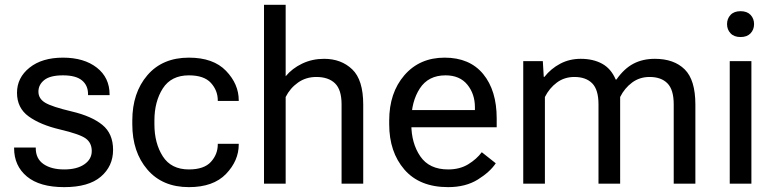

<svg xmlns="http://www.w3.org/2000/svg" viewBox="-20 -770 3247 805"><path d="M39.1 -151.4H129.9V-148.9Q129.9 -104.5 162.6 -82Q195.3 -59.6 249 -59.6Q302.7 -59.6 333.7 -81.1Q364.7 -102.5 364.7 -136.7Q364.7 -170.9 339.8 -189.2Q314.9 -207.5 231.9 -227.1Q148.9 -246.6 100.1 -282Q51.3 -317.4 51.3 -380.9Q51.3 -444.3 103.8 -486.3Q156.2 -528.3 244.1 -528.3Q332 -528.3 385.7 -486.6Q439.5 -444.8 439.5 -373.5V-371.1H349.1V-375.5Q349.1 -412.1 323.5 -433.1Q297.9 -454.1 244.1 -454.1Q190.4 -454.1 165.8 -434.6Q141.1 -415 141.1 -385.7Q141.1 -356.4 169.4 -339.4Q197.8 -322.3 280.8 -302.7Q363.8 -283.2 408.9 -246.6Q454.1 -210 454.1 -141.6Q454.1 -73.2 402.8 -29.3Q351.6 14.6 249 14.6Q146.5 14.6 92.8 -30Q39.1 -74.7 39.1 -148.9Z M534.7 -249V-264.6Q534.7 -380.9 597.9 -454.6Q661.1 -528.3 772 -528.3Q874.5 -528.3 927.7 -472.9Q981 -417.5 981 -349.1V-346.7H893.1V-349.1Q893.1 -390.6 864.3 -422.4Q835.4 -454.1 772 -454.1Q697.8 -454.1 662.6 -399.2Q627.4 -344.2 627.4 -264.6V-249Q627.4 -169.4 662.6 -114.5Q697.8 -59.6 772 -59.6Q835.4 -59.6 864.3 -91.3Q893.1 -123 893.1 -164.6V-167H981V-164.6Q981 -96.2 927.7 -40.8Q874.5 14.6 772 14.6Q661.1 14.6 597.9 -59.1Q534.7 -132.8 534.7 -249Z M1086.9 0V-750H1177.7V-450.2Q1205.1 -483.4 1247.1 -503.4Q1289.1 -523.4 1338.9 -523.4Q1410.6 -523.4 1456.8 -479.2Q1502.9 -435.1 1502.9 -331.5V0H1412.1V-332.5Q1412.1 -394 1384.5 -420.7Q1356.9 -447.3 1306.2 -447.3Q1262.7 -447.3 1229.5 -423.8Q1196.3 -400.4 1177.7 -363.3V0Z M1611.8 -249V-264.6Q1611.8 -380.9 1675.5 -454.6Q1739.3 -528.3 1844.2 -528.3Q1949.2 -528.3 2005.9 -459.5Q2062.5 -390.6 2062.5 -273.4V-236.3H1667.5V-308.6H1971.2V-320.3Q1971.2 -376 1939.5 -415Q1907.7 -454.1 1848.1 -454.1Q1775.9 -454.1 1740.2 -399.2Q1704.6 -344.2 1704.6 -264.6V-249Q1704.6 -169.4 1742.2 -114.5Q1779.8 -59.6 1858.9 -59.6Q1907.7 -59.6 1942.9 -81.1Q1978 -102.5 2000 -131.8L2058.6 -85.4Q2034.2 -48.8 1983.2 -17.1Q1932.1 14.6 1858.9 14.6Q1739.3 14.6 1675.5 -59.1Q1611.8 -132.8 1611.8 -249Z M2173.8 0V-513.7H2255.9L2259.8 -447.8H2262.7Q2290 -482.4 2328.9 -502.9Q2367.7 -523.4 2415 -523.4Q2466.8 -523.4 2504.4 -502.9Q2542 -482.4 2561.5 -436.5H2564.5Q2596.7 -482.4 2635.7 -502.9Q2674.8 -523.4 2725.6 -523.4Q2805.7 -523.4 2850.6 -479.2Q2895.5 -435.1 2895.5 -331.5V0H2804.7V-332.5Q2804.7 -394 2778.3 -420.7Q2752 -447.3 2703.6 -447.3Q2661.6 -447.3 2630.1 -423.8Q2598.6 -400.4 2580.1 -363.3V0H2489.3V-332.5Q2489.3 -394 2462.9 -420.7Q2436.5 -447.3 2388.2 -447.3Q2346.2 -447.3 2314.7 -423.8Q2283.2 -400.4 2264.6 -363.3V0Z M3039.6 0V-513.7H3130.4V0ZM3028.3 -668.9Q3028.3 -691.9 3043 -707.5Q3057.6 -723.1 3085 -723.1Q3112.3 -723.1 3127 -707.5Q3141.6 -691.9 3141.6 -668.9Q3141.6 -646 3127 -630.4Q3112.3 -614.7 3085 -614.7Q3057.6 -614.7 3043 -630.4Q3028.3 -646 3028.3 -668.9Z"/></svg>

Font: RobotoFlex
Style: Regular
Weight: 400
Designer: Berlow after Robertson
Foundry: Google
Version: Version 2.136